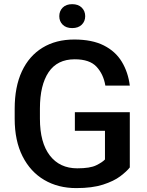

<svg xmlns="http://www.w3.org/2000/svg" viewBox="-20 -915 721 944"><path d="M618.2 -363.3V-91.8Q603 -72.3 571.3 -48.3Q539.6 -24.4 486.6 -7.3Q433.6 9.8 355 9.8Q265.6 9.8 197.5 -30.3Q129.4 -70.3 90.8 -146.7Q52.2 -223.1 52.2 -331.1V-380.4Q52.2 -488.3 87.6 -564.2Q123 -640.1 189 -680.4Q254.9 -720.7 345.2 -720.7Q432.6 -720.7 490.2 -691.7Q547.9 -662.6 578.9 -611.3Q609.9 -560.1 618.2 -494.1H498Q488.8 -549.8 454.8 -586.7Q420.9 -623.5 347.2 -623.5Q261.7 -623.5 219 -560.1Q176.3 -496.6 176.3 -381.3V-331.1Q176.3 -213.9 224.9 -150.6Q273.4 -87.4 359.9 -87.4Q422.9 -87.4 453.1 -102.3Q483.4 -117.2 496.1 -130.9V-272H348.1V-363.3ZM271.5 -835.4Q271.5 -860.8 288.3 -877.7Q305.2 -894.5 335 -894.5Q364.7 -894.5 381.8 -877.7Q398.9 -860.8 398.9 -835.4Q398.9 -810.1 381.8 -793.5Q364.7 -776.9 335 -776.9Q305.2 -776.9 288.3 -793.5Q271.5 -810.1 271.5 -835.4Z"/></svg>

Font: Vazirmatn RD Medium
Style: Regular
Weight: 500
Designer: Saber Rastikerdar
Foundry: Saber Rastikerdar
Version: Version 33.003